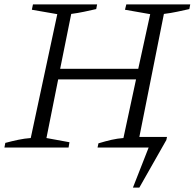

<svg xmlns="http://www.w3.org/2000/svg" viewBox="-27 -667 880 868"><path d="M-7 0 -3 -21Q27 -29 55.5 -35Q84 -41 112 -43L232 -603L117 -623L122 -647H412L408 -626Q382 -620 353.5 -614Q325 -608 295 -604L245 -356H598L652 -603L538 -623L544 -647H833L829 -626Q802 -620 774 -614Q746 -608 714 -604L603 -48H728L725 -34L603 181H574L645 0H414L418 -19Q451 -29 477.5 -35Q504 -41 531 -43L588 -308H236L183 -43L287 -24L283 0Z"/></svg>

Font: Piazzolla Light
Style: Italic
Weight: 300
Italic angle: -11.3°
Designer: Juan Pablo del Peral
Foundry: Huerta Tipografica
Version: Version 1.330